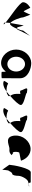

<svg xmlns="http://www.w3.org/2000/svg" viewBox="1474 -2070 604 3593"><g transform="rotate(90 1776.5 -274.0)"><path d="M22 -403C22 -340 308 -157 402 -78C403 -97 408 -120 408 -146L411 -165C365 -197 306 -353 306 -403L256 -538C256 -546 202 -414 193 -414C184 -414 125 -546 125 -538C125 -538 22 -484 22 -403ZM402 -78C401 -56 407 -41 433 -41C443 -41 429 -55 402 -78ZM411 -165C417 -161 422 -159 427 -159C456 -159 495 -229 521 -296H488C496 -296 456 -422 456 -414ZM521 -296H536C528 -296 631 -499 651 -533L552 -403C552 -381 539 -339 521 -296ZM651 -533 654 -538C654 -538 653 -537 651 -533Z M908 -274C908 -118 1028 8 1159 8C1224 8 1282 -28 1319 -80C1325 -76 1325 -4 1325 -4C1325 3 1444 2 1444 -5L1445 -347C1445 -500 1254 -558 1159 -556C1028 -554 908 -430 908 -274ZM1042 -274C1042 -366 1103 -440 1180 -440C1256 -440 1319 -366 1319 -274C1319 -184 1258 -109 1180 -109C1101 -109 1042 -184 1042 -274Z M1494 -46C1541 -14 1625 -43 1695 -95C1649 -91 1580 -98 1544 -124C1536 -124 1494 -56 1494 -46ZM1670 -378C1670 -340 1702 -344 1739 -354C1736 -333 1737 -306 1737 -279C1737 -218 1761 -184 1774 -161C1864 -239 1949 -329 1945 -362C1945 -424 1718 -450 1718 -475C1617 -490 1616 -490 1670 -378ZM1695 -95C1726 -98 1750 -105 1750 -114C1787 -128 1785 -140 1774 -161C1748 -137 1721 -114 1695 -95Z M2002 -46C2049 -14 2133 -43 2203 -95C2157 -91 2088 -98 2052 -124C2044 -124 2002 -56 2002 -46ZM2178 -378C2178 -340 2210 -344 2247 -354C2244 -333 2245 -306 2245 -279C2245 -218 2269 -184 2282 -161C2372 -239 2457 -329 2453 -362C2453 -424 2226 -450 2226 -475C2125 -490 2124 -490 2178 -378ZM2203 -95C2234 -98 2258 -105 2258 -114C2295 -128 2293 -140 2282 -161C2256 -137 2229 -114 2203 -95Z M2527 -196C2568 -52 2724 -160 2775 -148C2815 -144 2852 -152 2884 -191C2876 -193 2847 -212 2849 -217C2831 -188 2808 -257 2833 -330C2843 -340 2997 -358 2987 -368C2940 -506 2819 -570 2709 -535C2576 -493 2486 -341 2527 -196ZM2849 -218V-217ZM2885 -192 2884 -191C2886 -191 2886 -191 2885 -190Z M3064 -145 3157 -14C3157 -6 3165 -135 3176 -135C3186 -142 3197 -194 3234 -201C3258 -201 3271 -258 3271 -318C3271 -378 3339 -501 3392 -501C3392 -501 3397 -502 3405 -503C3403 -520 3398 -546 3392 -546C3392 -546 3271 -547 3205 -547C3130 -547 3069 -225 3064 -145ZM3405 -503C3406 -498 3406 -494 3406 -491C3406 -494 3412 -500 3421 -505C3415 -504 3410 -504 3405 -503ZM3421 -505C3451 -510 3490 -517 3463 -517C3447 -517 3432 -511 3421 -505Z"/></g></svg>

Font: Ampere
Style: Cnd
Weight: 400
Version: Version 1